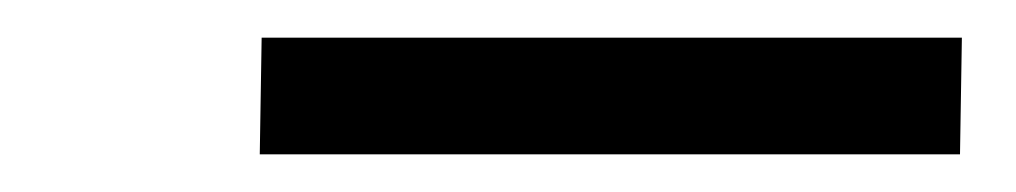

<svg xmlns="http://www.w3.org/2000/svg" viewBox="-20 -721 540 102"><path d="M490 -639H118L119 -701H491Z"/></svg>

Font: Iosevka Fixed
Style: Italic
Weight: 400
Italic angle: -9°
Monospace: yes
Designer: Belleve Invis
Foundry: Belleve Invis
Version: Version 33.2.4